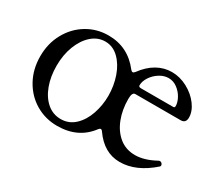

<svg xmlns="http://www.w3.org/2000/svg" viewBox="-87 -609 916 804"><g transform="rotate(30 371.5 -207.0)"><path d="M37.1 -207Q37.1 -268.6 64.5 -318.4Q91.8 -368.2 138.7 -396.5Q185.5 -424.8 242.2 -424.8Q336.4 -424.8 395.5 -348.1Q400.4 -341.8 405.3 -341.8Q410.2 -341.8 415.5 -348.6Q442.9 -386.2 476.8 -405.5Q510.7 -424.8 548.8 -424.8Q587.4 -424.8 623.8 -405.3Q660.2 -385.7 682.6 -355.5Q705.1 -325.2 705.1 -294.9Q705.1 -268.1 680.2 -268.1H460.9Q445.8 -268.1 445.8 -235.8Q445.8 -183.6 462.6 -140.4Q479.5 -97.2 511.2 -71.5Q543 -45.9 586.9 -45.9Q631.8 -45.9 685.1 -75.2Q688 -76.7 691.4 -76.7Q696.8 -76.7 700.7 -72.3Q704.6 -67.9 704.6 -63Q704.6 -59.6 702.1 -57.1Q625 11.2 545.9 11.2Q470.2 11.2 418.9 -62Q414.1 -69.3 409.2 -69.3Q404.8 -69.3 399.9 -63Q344.7 11.2 243.2 11.2Q186.5 11.2 139.4 -16.6Q92.3 -44.4 64.7 -94.2Q37.1 -144 37.1 -207ZM367.2 -205.1Q367.2 -252.9 352.1 -296.9Q336.9 -340.8 308.6 -368.4Q280.3 -396 243.2 -396Q207 -396 178.2 -370.6Q149.4 -345.2 132.8 -302Q116.2 -258.8 116.2 -206.5Q116.2 -154.3 131.8 -112.1Q147.5 -69.8 176 -45.4Q204.6 -21 242.2 -21Q281.7 -21 310.1 -47.9Q338.4 -74.7 352.8 -117.2Q367.2 -159.7 367.2 -205.1ZM626 -300.8Q632.8 -300.8 632.8 -309.1Q632.8 -326.7 621.6 -347.2Q610.4 -367.7 591.3 -381.8Q572.3 -396 549.3 -396Q527.3 -396 506.1 -382.8Q484.9 -369.6 471.4 -349.1Q458 -328.6 458 -309.1Q458 -300.8 469.2 -300.8Z"/></g></svg>

Font: JuniusX
Style: Regular
Weight: 400
Designer: Peter S. Baker
Foundry: Briery Creek Software
Version: Version 1.004